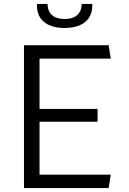

<svg xmlns="http://www.w3.org/2000/svg" viewBox="-20 -961 660 981"><path d="M102.5 0H535L546 -68.5H182V-339H478.5V-404.5H182V-661.5H546L535 -730H102.5ZM169 -941C164.5 -867.5 212.5 -818 310 -818C407.5 -818 455.5 -867.5 451.5 -941H397.5C397.5 -898.5 373 -864 310 -864C247 -864 223 -898.5 223 -941Z"/></svg>

Font: Monaspace Argon Light
Style: Regular
Weight: 300
Designer: Riley Cran & the Lettermatic Team
Foundry: Lettermatic
Version: Version 1.000 (Monaspace Argon)